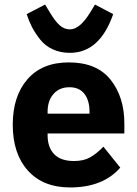

<svg xmlns="http://www.w3.org/2000/svg" viewBox="-20 -811 602 843"><path d="M287 -579Q245 -579 211.5 -594.5Q178 -610 156 -638Q134 -666 121 -691Q108 -716 97 -749L178 -791L198 -758Q221 -719 241.5 -700.5Q262 -682 287 -682Q331 -682 377 -758L397 -791L477 -749Q418 -579 287 -579ZM288 12Q169 12 102.5 -62Q36 -136 36 -263Q36 -389 100.5 -463Q165 -537 282 -537Q405 -537 465.5 -461Q526 -385 526 -269V-225H189V-217Q189 -164 218 -134Q247 -104 305 -104Q347 -104 375.5 -120Q404 -136 434 -167L508 -75Q432 12 288 12ZM285 -428Q241 -428 215 -398.5Q189 -369 189 -320V-312H373V-321Q373 -370 350.5 -399Q328 -428 285 -428Z"/></svg>

Font: Aneliza
Style: Bold
Weight: 700
Designer: Mike Abbink, Paul van der Laan, Pieter van Rosmalen
Foundry: Bold Monday
Version: Version 3.0